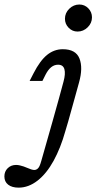

<svg xmlns="http://www.w3.org/2000/svg" viewBox="-118 -646 463 859"><path d="M141.9 -356.5Q125 -356.5 111.3 -345.6Q97.6 -334.7 86.3 -312.9L71.8 -283.9H14.5L32.3 -318.5Q61.3 -375 92.7 -400.4Q124.2 -425.8 162.9 -425.8Q221 -425.8 237.5 -384.3Q254 -342.7 235.5 -276.6L216.1 -206.5H146L166.1 -280.6Q175.8 -316.1 170.2 -336.3Q164.5 -356.5 141.9 -356.5ZM187.1 -102.4 174.2 -58.9Q153.2 16.1 121.8 73.4Q90.3 130.6 50 162.1Q9.7 193.5 -34.7 193.5Q-64.5 193.5 -81.5 180.2Q-98.4 166.9 -98.4 143.5Q-98.4 121 -83.5 106.5Q-68.5 91.9 -46 91.9Q-37.9 91.9 -29 94Q-20.2 96 -12.1 98.8Q-4 101.6 3.2 104.8Q12.1 108.9 21 111.7Q29.8 114.5 35.5 114.5Q42.7 114.5 48.8 110.1Q54.8 105.6 58.9 96.8Q62.9 87.9 66.9 73.4L116.9 -102.4L146 -206.5H216.1ZM172.6 -562.1Q172.6 -587.9 191.9 -606.9Q211.3 -625.8 237.1 -625.8Q260.5 -625.8 277 -608.9Q293.5 -591.9 293.5 -568.5Q293.5 -542.7 274.2 -523.8Q254.8 -504.8 229 -504.8Q205.6 -504.8 189.1 -521.8Q172.6 -538.7 172.6 -562.1Z"/></svg>

Font: Playfair Micro SmCond SmLight
Style: Italic
Weight: 360
Width: 4
Italic angle: -15.6°
Designer: Claus Eggers Sørensen
Foundry: Claus Eggers Sørensen
Version: Version 2.203;Glyphs 3.3 (3326)